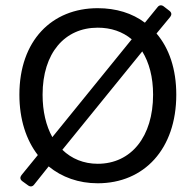

<svg xmlns="http://www.w3.org/2000/svg" viewBox="-20 -667 705 711"><path d="M559.6 -543 610.4 -604.5C616.2 -612.3 616.2 -620.1 607.4 -627L585.9 -643.6C578.1 -649.4 569.3 -648.4 563.5 -640.6L516.6 -583C469.7 -618.2 410.2 -636.7 341.8 -636.7C171.9 -636.7 51.8 -516.6 51.8 -316.4C51.8 -224.6 77.1 -148.4 120.1 -92.8L59.6 -18.6C53.7 -10.7 53.7 -2.9 62.5 3.9L84 19.5C91.8 25.4 100.6 24.4 106.4 16.6L160.2 -50.8C209 -10.7 271.5 11.7 341.8 11.7C513.7 11.7 632.8 -115.2 632.8 -316.4C632.8 -411.1 606.4 -488.3 559.6 -543ZM137.7 -316.4C137.7 -470.7 219.7 -564.5 341.8 -564.5C391.6 -564.5 433.6 -549.8 467.8 -521.5L173.8 -159.2C150.4 -201.2 137.7 -254.9 137.7 -316.4ZM341.8 -60.5C290 -60.5 245.1 -79.1 210.9 -112.3L506.8 -476.6C532.2 -435.5 546.9 -381.8 546.9 -316.4C546.9 -161.1 465.8 -60.5 341.8 -60.5Z"/></svg>

Font: Ed Sans Neue
Style: Regular
Weight: 400
Designer: Stephen Hutchings
Version: Version 1.004;PS 001.004;hotconv 1.0.88;makeotf.lib2.5.64775